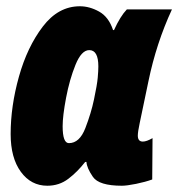

<svg xmlns="http://www.w3.org/2000/svg" viewBox="-20 -583 569 613"><path d="M131 10Q169 10 198 -12Q227 -34 252 -66H256Q257 -47 276.5 -18.5Q296 10 369 10Q385 10 414.5 4Q444 -2 466 -10L467 -142Q448 -131 436 -131Q420 -131 420 -150Q420 -162 426 -190L454 -324Q479 -445 529 -553H385Q364 -531 344 -487H341Q327 -529 296.5 -546Q266 -563 235 -563Q166 -563 116.5 -498Q67 -433 40.5 -338.5Q14 -244 14 -155Q14 -79 46.5 -34.5Q79 10 131 10ZM200 -126Q180 -126 180 -180Q180 -213 191 -271Q202 -329 221 -376Q240 -423 265 -423Q294 -423 294 -371Q294 -357 292 -334.5Q290 -312 280 -265Q271 -222 252.5 -174Q234 -126 200 -126Z"/></svg>

Font: Noto Sans Display Condensed Black
Style: Italic
Weight: 900
Width: 3
Italic angle: -192°
Designer: Monotype Design Team
Foundry: Monotype Imaging Inc.
Version: Version 1.900